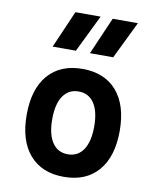

<svg xmlns="http://www.w3.org/2000/svg" viewBox="-89 -863 763 941"><g transform="rotate(10 293.0 -392.5)"><path d="M293 9.8Q183.1 9.8 122.3 -60.5Q61.5 -130.9 61.5 -258.8Q61.5 -387.2 122.3 -457.3Q183.1 -527.3 293 -527.3Q402.8 -527.3 463.6 -457.3Q524.4 -387.2 524.4 -258.8Q524.4 -130.9 463.6 -60.5Q402.8 9.8 293 9.8ZM293 -102.5Q343.3 -102.5 370.4 -143.3Q397.5 -184.1 397.5 -258.8Q397.5 -334 370.4 -374.5Q343.3 -415 293 -415Q243.2 -415 215.8 -374.5Q188.5 -334 188.5 -258.8Q188.5 -184.1 215.8 -143.3Q243.2 -102.5 293 -102.5ZM314.5 -609.4 395 -794.9H520.5L430.2 -609.4ZM128.9 -609.4 209.5 -794.9H335L244.6 -609.4Z"/></g></svg>

Font: Caskaydia Cove SemiBold
Style: Regular
Weight: 600
Monospace: yes
Designer: Aaron Bell
Foundry: Saja Typeworks
Version: Version 4.300; ttfautohint (v1.8.3)